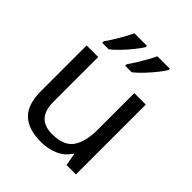

<svg xmlns="http://www.w3.org/2000/svg" viewBox="-212 -899 1042 1042"><g transform="rotate(45 309.0 -378.0)"><path d="M533 -536V0H461L448 -71H444Q418 -29 372 -9.5Q326 10 274 10Q177 10 128 -36.5Q79 -83 79 -185V-536H168V-191Q168 -63 287 -63Q376 -63 410.5 -113Q445 -163 445 -257V-536ZM488 -756Q478 -739 455 -710Q432 -681 405 -652.5Q378 -624 355 -606H305V-618Q319 -637 335 -663Q351 -689 366.5 -716.5Q382 -744 392 -766H488ZM312 -756Q302 -739 279 -710Q256 -681 229 -652.5Q202 -624 179 -606H129V-618Q150 -647 175 -689.5Q200 -732 216 -766H312Z"/></g></svg>

Font: Noto Sans Lepcha
Style: Regular
Weight: 400
Designer: Monotype Design Team
Foundry: Monotype Imaging Inc.
Version: Version 2.006; ttfautohint (v1.8.4.7-5d5b)